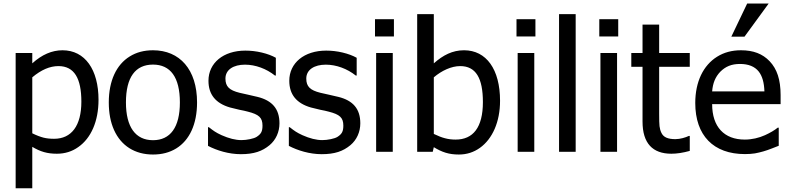

<svg xmlns="http://www.w3.org/2000/svg" viewBox="-20 -838 4356 1060"><path d="M523.9 -287.1C523.9 -453.6 449.2 -560.5 325.2 -560.5C267.1 -560.5 211.4 -536.6 158.2 -488.3V-545.4H66.4V201.2H158.2V-27.3C203.1 -0.5 241.2 10.7 293.9 10.7C338.4 10.7 377.9 -1.5 412.6 -26.4C482.4 -75.2 523.9 -168 523.9 -287.1ZM429.2 -276.9C429.2 -143.6 374.5 -71.8 278.8 -71.8C256.8 -71.8 237.3 -73.7 220.2 -78.1C203.1 -82.5 182.1 -90.3 158.2 -102.1V-411.1C207.5 -452.6 255.4 -473.1 302.7 -473.1C390.1 -473.1 429.2 -405.3 429.2 -276.9Z M1067.9 -272.5C1067.9 -454.1 972.2 -560.5 824.7 -560.5C775.9 -560.5 732.9 -549.3 696.3 -526.4C622.6 -481 580.6 -392.1 580.6 -272.5C580.6 -213.9 590.3 -163.1 609.9 -119.6C648.9 -33.2 724.6 15.1 824.7 15.1C874 15.1 916.5 3.9 953.1 -18.6C1025.9 -63.5 1067.9 -151.9 1067.9 -272.5ZM973.1 -272.5C973.1 -135.3 920.4 -64 824.7 -64C728.5 -64 675.3 -136.2 675.3 -272.5C675.3 -411.6 727.5 -481.4 824.7 -481.4C920.9 -481.4 973.1 -411.6 973.1 -272.5Z M1309.6 13.2C1381.8 13.2 1427.7 -2.9 1468.3 -36.6C1503.4 -65.9 1522.9 -109.9 1522.9 -157.2C1522.9 -236.8 1482.9 -283.2 1401.4 -303.2L1388.2 -306.2C1369.1 -311 1356 -314 1348.6 -315.4C1332.5 -318.8 1316.9 -322.3 1302.7 -325.7C1246.1 -339.8 1224.6 -359.9 1224.6 -404.3C1224.6 -453.6 1269.5 -481 1332.5 -481C1390.6 -481 1450.7 -458.5 1498 -420.9H1502.9V-519C1481.9 -530.8 1456.1 -540.5 1425.3 -547.9C1394.5 -555.2 1364.3 -558.6 1334.5 -558.6C1212.9 -558.6 1130.9 -490.2 1130.9 -392.1C1130.9 -316.4 1170.4 -267.6 1250 -244.6C1269.5 -239.3 1287.1 -235.4 1302.2 -231.9C1320.3 -228.5 1335.9 -225.1 1348.1 -221.7C1409.7 -206.1 1429.2 -188.5 1429.2 -144.5C1429.2 -111.8 1420.9 -98.1 1397 -82.5C1389.2 -77.6 1377 -73.2 1360.4 -69.8C1343.8 -66.4 1328.1 -64.5 1313 -64.5C1280.3 -64.5 1243.7 -73.7 1203.1 -91.8C1171.4 -106.4 1158.7 -115.7 1133.3 -135.7H1128.4V-32.7C1176.8 -7.3 1243.2 13.2 1309.6 13.2Z M1755.9 13.2C1828.1 13.2 1874 -2.9 1914.6 -36.6C1949.7 -65.9 1969.2 -109.9 1969.2 -157.2C1969.2 -236.8 1929.2 -283.2 1847.7 -303.2L1834.5 -306.2C1815.4 -311 1802.2 -314 1794.9 -315.4C1778.8 -318.8 1763.2 -322.3 1749 -325.7C1692.4 -339.8 1670.9 -359.9 1670.9 -404.3C1670.9 -453.6 1715.8 -481 1778.8 -481C1836.9 -481 1897 -458.5 1944.3 -420.9H1949.2V-519C1928.2 -530.8 1902.3 -540.5 1871.6 -547.9C1840.8 -555.2 1810.5 -558.6 1780.8 -558.6C1659.2 -558.6 1577.1 -490.2 1577.1 -392.1C1577.1 -316.4 1616.7 -267.6 1696.3 -244.6C1715.8 -239.3 1733.4 -235.4 1748.5 -231.9C1766.6 -228.5 1782.2 -225.1 1794.4 -221.7C1856 -206.1 1875.5 -188.5 1875.5 -144.5C1875.5 -111.8 1867.2 -98.1 1843.3 -82.5C1835.4 -77.6 1823.2 -73.2 1806.6 -69.8C1790 -66.4 1774.4 -64.5 1759.3 -64.5C1726.6 -64.5 1689.9 -73.7 1649.4 -91.8C1617.7 -106.4 1605 -115.7 1579.6 -135.7H1574.7V-32.7C1623 -7.3 1689.5 13.2 1755.9 13.2Z M2154.8 -731.9H2050.3V-636.7H2154.8ZM2148.4 -545.4H2056.6V0H2148.4Z M2740.7 -281.7C2740.7 -455.1 2665 -560.5 2542 -560.5C2478 -560.5 2426.3 -533.7 2375 -488.3V-759.8H2283.2V0H2369.1L2375 -25.4C2419.9 2 2458 15.1 2513.2 15.1C2556.6 15.1 2595.2 2.9 2629.9 -22C2698.7 -71.3 2740.7 -165 2740.7 -281.7ZM2646 -274.4C2646 -134.3 2591.8 -67.4 2495.6 -67.4C2474.1 -67.4 2454.6 -69.8 2437 -74.7C2418.9 -79.1 2398.4 -87.4 2375 -98.6V-411.1C2418.5 -448.2 2472.2 -473.1 2520.5 -473.1C2606.9 -473.1 2646 -407.2 2646 -274.4Z M2936 -731.9H2831.5V-636.7H2936ZM2929.7 -545.4H2837.9V0H2929.7Z M3158.2 -759.8H3066.4V0H3158.2Z M3393.1 -731.9H3288.6V-636.7H3393.1ZM3386.7 -545.4H3294.9V0H3386.7Z M3686.5 10.7C3717.3 10.7 3751 5.4 3788.1 -4.9V-87.4H3782.7C3765.6 -79.1 3734.9 -69.8 3709 -69.8C3666.5 -69.8 3643.1 -80.6 3631.8 -104C3626 -115.7 3622.6 -128.4 3621.1 -141.6C3619.6 -154.8 3619.1 -177.2 3619.1 -210V-469.2H3788.1V-545.4H3619.1V-702.1H3527.3V-545.4H3465.3V-469.2H3527.3V-167C3527.3 -46.4 3583.5 10.7 3686.5 10.7Z M4105 -818.4 4017.6 -635.7H4090.3L4223.6 -818.4ZM4092.8 12.7C4113.8 12.7 4132.3 11.2 4147.9 8.8C4179.7 2.9 4210 -5.9 4239.3 -17.6L4279.3 -33.2V-133.3H4273.9C4255.9 -118.7 4232.4 -105 4203.6 -91.8C4170.4 -76.7 4130.9 -67.4 4091.8 -67.4C3978 -67.4 3911.6 -137.7 3911.6 -263.2H4289.6V-313C4289.6 -398.4 4269.5 -457.5 4229 -500C4189.9 -541 4139.2 -560.5 4070.8 -560.5C4021 -560.5 3977.1 -548.8 3939 -524.9C3862.8 -477.5 3818.4 -386.7 3818.4 -269.5C3818.4 -89.8 3918.9 12.7 4092.8 12.7ZM3911.6 -333.5C3915.5 -379.9 3929.2 -413.1 3956.5 -441.9C3985.4 -470.7 4018.1 -484.9 4065.4 -484.9C4112.3 -484.9 4147 -470.7 4168.9 -442.9C4188.5 -418 4198.7 -381.8 4200.2 -333.5Z"/></svg>

Font: SG Kara SemiBold
Style: Regular
Weight: 400
Designer: Damoon Khanjanzadeh
Version: Version 1.000